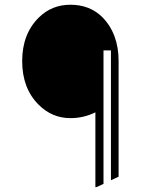

<svg xmlns="http://www.w3.org/2000/svg" viewBox="-20 -767 616 807"><path d="M380.9 19.5V-294.9Q332 -270.5 275.9 -270.5Q198.7 -270.5 142.6 -326.7Q73.2 -395.5 73.2 -510.3Q73.2 -624 143.1 -693.4Q197.8 -747.1 275.9 -747.1Q356.9 -747.1 409.7 -695.3Q478.5 -625.5 478.5 -510.7V-24.4L446.3 -9.3V-555.2H415V5.9L385.7 19.5Z"/></svg>

Font: Nova Oval
Style: Book
Weight: 400
Version: Version 2.000